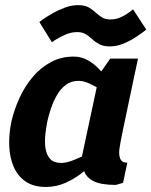

<svg xmlns="http://www.w3.org/2000/svg" viewBox="-20 -732 599 760"><path d="M438.7 0Q379.7 0 350.2 -15Q320.7 -30 312.5 -57Q304.3 -84 308.8 -119.5Q313.3 -155 322.3 -196L333.7 -250H473.3L462.3 -196Q457 -171 453.2 -145.8Q449.3 -120.7 455.7 -104.3Q462 -88 484 -88L467 -8.3ZM374.3 -440 511.3 -430 444 -110 297.3 -80ZM374.3 -440 416.3 -500H526.3L511.3 -430ZM397.7 -163.3 407.7 -160Q407.7 -160 395.8 -143Q384 -126 361.8 -101Q339.7 -76 309 -51Q278.3 -26 241 -9Q203.7 8 161.7 8L222.3 -87Q242.7 -87 272 -98.5Q301.3 -110 330.2 -125.2Q359 -140.3 378.3 -151.8Q397.7 -163.3 397.7 -163.3ZM434.3 -336.7Q434.3 -336.7 419.8 -348.2Q405.3 -359.7 382.8 -374.3Q360.3 -389 335.8 -400.5Q311.3 -412 291 -412L271.7 -508Q304.7 -508 332.3 -491Q360 -474 380.8 -449Q401.7 -424 416.3 -399Q431 -374 438.3 -357Q445.7 -340 445.7 -340ZM291 -412Q261.7 -412 240.7 -396.2Q219.7 -380.3 205.2 -355Q190.7 -329.7 181.5 -302Q172.3 -274.3 167 -250Q162.3 -225.7 159.3 -197.5Q156.3 -169.3 160.3 -144Q164.3 -118.7 178.7 -102.8Q193 -87 222.3 -87L161.7 8Q112 8 80.7 -14Q49.3 -36 33.7 -73Q18 -110 16.5 -156Q15 -202 25 -250Q36 -298 57 -344Q78 -390 109.2 -427Q140.3 -464 181.2 -486Q222 -508 271.7 -508ZM135.7 -645Q135.7 -645 149.5 -655Q163.3 -665 186.5 -678.3Q209.7 -691.7 236.5 -701.7Q263.3 -711.7 288.3 -711.7Q314.3 -711.7 330 -703.2Q345.7 -694.7 357.7 -683.3Q369.7 -672 383.2 -663.5Q396.7 -655 417 -655Q440.7 -655 461 -665Q481.3 -675 494 -685Q506.7 -695 506.7 -695L559 -615Q559 -615 546.2 -605Q533.3 -595 512.3 -581.7Q491.3 -568.3 466 -558.3Q440.7 -548.3 414.7 -548.3Q389.7 -548.3 373.5 -556.8Q357.3 -565.3 345.2 -576.7Q333 -588 319.7 -596.5Q306.3 -605 285.7 -605Q262 -605 239 -595Q216 -585 200.7 -575Q185.3 -565 185.3 -565Z"/></svg>

Font: Epunda Sans Light
Style: Italic
Weight: 300
Italic angle: -12.0243°
Designer: Simon Atzbach
Foundry: typofactur
Version: Version 2.204